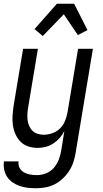

<svg xmlns="http://www.w3.org/2000/svg" viewBox="-29 -780 549 1023"><path d="M164 223Q141 223 119 220.5Q97 218 76.5 211Q56 204 38.5 192Q21 180 9.5 163Q-2 146 -6.5 124.5Q-11 103 -8 80H70Q67 99 75.5 114.5Q84 130 99 138.5Q114 147 132 150Q150 153 169 153Q193 153 217.5 143Q242 133 258.5 113.5Q275 94 284 70.5Q293 47 297 23L314 -82Q304 -62 289 -45Q274 -28 255 -15.5Q236 -3 214.5 2.5Q193 8 172 8Q146 8 121.5 0Q97 -8 80 -25.5Q63 -43 53 -66Q43 -89 39.5 -114.5Q36 -140 38 -166.5Q40 -193 44 -219L94 -520H173L121 -208Q118 -191 117 -174Q116 -157 118 -140.5Q120 -124 126.5 -109Q133 -94 144.5 -83Q156 -72 171.5 -67Q187 -62 204 -62Q227 -62 250.5 -70.5Q274 -79 291.5 -96.5Q309 -114 318 -137Q327 -160 331 -183L387 -520H466L374 34Q370 59 362 83.5Q354 108 339.5 130.5Q325 153 305.5 171.5Q286 190 262 202Q238 214 213 218.5Q188 223 164 223ZM199 -588 155 -625 274 -760H366L437 -620L386 -593L311 -704Z"/></svg>

Font: Iosevka Fixed
Style: Italic
Weight: 400
Italic angle: -9°
Monospace: yes
Designer: Belleve Invis
Foundry: Belleve Invis
Version: Version 33.2.4